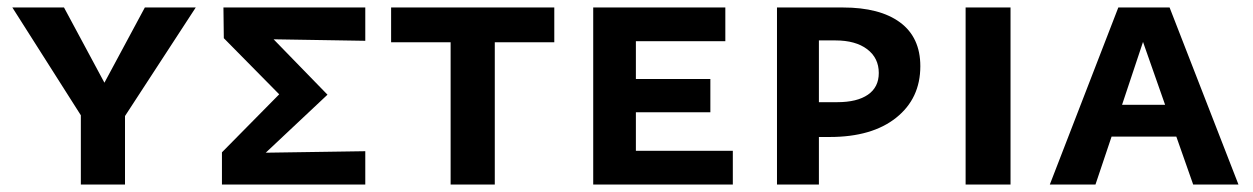

<svg xmlns="http://www.w3.org/2000/svg" viewBox="-20 -493 3349 513"><path d="M314 -183V0H196V-185L13 -473H151L259 -272L367 -473H503Z M956 -384 711 -388 855 -240 690 -85 956 -89V0H573V-86L726 -241L578 -391L577 -473H956Z M1461 -380H1302V0H1184V-380H1025V-473H1461Z M1938 -90V0H1565V-473H1918V-383H1679V-282H1878V-193H1679V-90Z M2439 -316Q2439 -230 2374.5 -178.5Q2310 -127 2197 -127H2168V0H2056V-473H2232Q2331 -473 2385 -433Q2439 -393 2439 -316ZM2328 -298Q2328 -338 2297 -361.5Q2266 -385 2212 -385H2168V-220H2217Q2270 -220 2299 -240Q2328 -260 2328 -298Z M2560 -473H2680V0H2560Z M3123 -128H2950L2907 0H2785L2968 -473H3105L3289 0H3168ZM3093 -213 3034 -381 2978 -213Z"/></svg>

Font: Ysabeau SC
Style: Bold
Weight: 700
Designer: Christian Thalmann (Catharsis Fonts)
Version: Version 0.003